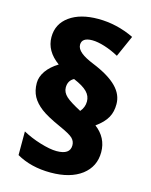

<svg xmlns="http://www.w3.org/2000/svg" viewBox="-117 -846 734 934"><g transform="rotate(15 250.0 -379.0)"><path d="M51.8 -392.1C51.8 -366.2 57.1 -343.3 67.4 -324.2C77.6 -305.2 93.8 -287.6 114.7 -271.5C135.7 -255.4 168.9 -237.3 214.8 -216.8C250 -201.2 272.5 -188.5 282.7 -178.7C293 -168.5 297.9 -156.7 297.9 -143.1C297.9 -111.8 275.4 -96.2 230 -96.2C207.5 -96.2 179.7 -101.6 146 -111.8C112.3 -122.1 83 -134.8 57.1 -148.9V-29.8C105.5 -2 162.6 12.2 229 12.2C294.9 12.2 347.2 -2.4 385.3 -31.2C422.9 -60.1 441.9 -98.6 441.9 -147C441.9 -195.8 421.4 -235.4 380.9 -266.1C435.5 -305.2 453.1 -341.8 453.1 -392.1C453.1 -455.1 405.8 -506.8 292 -553.2C237.8 -575.2 207 -598.1 207 -626C207 -649.9 224.6 -662.1 259.8 -662.1C295.4 -662.1 346.7 -646 394 -620.1L441.9 -728C383.8 -755.9 323.2 -770 261.2 -770C201.2 -770 153.3 -757.3 117.2 -731.4C81.1 -705.6 63 -670.4 63 -626C63 -579.1 85.9 -539.1 131.8 -505.9C81.1 -475.1 51.8 -433.6 51.8 -392.1ZM193.8 -407.2C193.8 -430.2 203.1 -446.8 222.2 -457C286.1 -430.2 311 -404.3 311 -367.2C311 -347.7 304.2 -330.1 291 -314.9C254.9 -334 229.5 -349.6 215.3 -362.8C201.2 -376 193.8 -390.6 193.8 -407.2Z"/></g></svg>

Font: Sahel Black
Style: Bold
Weight: 900
Foundry: Saber Rastikerdar (saber.rastikerdar@gmail.com)
Version: Version 3.4.0